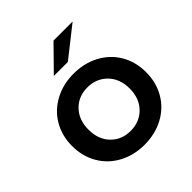

<svg xmlns="http://www.w3.org/2000/svg" viewBox="-199 -890 1044 1044"><g transform="rotate(-45 322.5 -368.5)"><path d="M38.1 -267.1Q38.1 -346.2 74.5 -408.2Q110.8 -470.2 176 -505.1Q241.2 -540 321.8 -540Q403.8 -540 469 -505.1Q534.2 -470.2 570.6 -408.2Q606.9 -346.2 606.9 -267.1Q606.9 -188 570.6 -125.5Q534.2 -63 469 -28.1Q403.8 6.8 321.8 6.8Q241.2 6.8 176 -28.1Q110.8 -63 74.5 -125.5Q38.1 -188 38.1 -267.1ZM164.1 -267.1Q164.1 -191.9 208.5 -146Q252.9 -100.1 321.8 -100.1Q391.1 -100.1 436 -146Q481 -191.9 481 -267.1Q481 -342.3 436 -388.2Q391.1 -434.1 321.8 -434.1Q252.9 -434.1 208.5 -387.9Q164.1 -341.8 164.1 -267.1ZM237.3 -606.9 372.1 -744.1H519L345.2 -606.9Z"/></g></svg>

Font: Montserrat SemiBold
Style: Regular
Weight: 600
Designer: Julieta Ulanovsky
Foundry: Julieta Ulanovsky
Version: Version 7.200